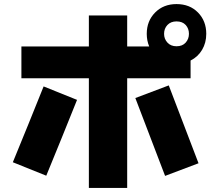

<svg xmlns="http://www.w3.org/2000/svg" viewBox="-20 -872 1040 942"><path d="M416 50V-488H85V-644H416V-796H604V-644H712Q700 -673 700 -706Q700 -769 741 -810.5Q782 -852 846 -852Q911 -852 951.5 -810.5Q992 -769 992 -706Q992 -662 971.5 -627.5Q951 -593 915 -575V-488H604V50ZM846 -645Q875 -645 891 -663Q907 -681 907 -706Q907 -732 891 -749.5Q875 -767 846 -767Q818 -767 801.5 -749.5Q785 -732 785 -706Q785 -681 801.5 -663Q818 -645 846 -645ZM790 -9Q753 -104 717 -200Q681 -296 644 -391L808 -453Q845 -358 881 -262Q917 -166 954 -71ZM207 -10 43 -76Q81 -169 119 -262Q157 -355 194 -448L358 -382Q321 -289 283 -196Q245 -103 207 -10Z"/></svg>

Font: Murecho Black
Style: Regular
Weight: 900
Designer: Neil Summerour
Foundry: Positype
Version: Version 1.010; ttfautohint (v1.8.3)